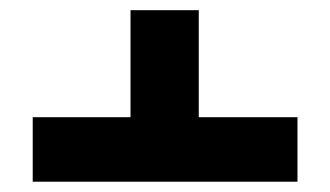

<svg xmlns="http://www.w3.org/2000/svg" viewBox="-20 -578 644 375"><path d="M561 -349.1V-223.1H43.9V-349.1H234.9V-558.1H368.2V-349.1Z"/></svg>

Font: Arimo
Style: Bold Italic
Weight: 700
Italic angle: -12°
Designer: Steve Matteson
Foundry: Monotype Imaging Inc.
Version: Version 1.33